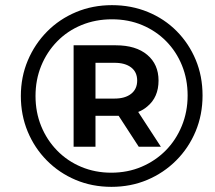

<svg xmlns="http://www.w3.org/2000/svg" viewBox="-20 -723 834 746"><path d="M413 3Q338 3 274 -24Q210 -51 162 -99.5Q114 -148 87.5 -212Q61 -276 61 -350Q61 -424 88 -488Q115 -552 163 -600.5Q211 -649 275.5 -676Q340 -703 415 -703Q490 -703 554.5 -676.5Q619 -650 666.5 -602Q714 -554 740.5 -490.5Q767 -427 767 -352Q767 -277 740 -212.5Q713 -148 664.5 -99.5Q616 -51 552 -24Q488 3 413 3ZM412 -52Q476 -52 530 -75Q584 -98 624 -138.5Q664 -179 686.5 -234Q709 -289 709 -352Q709 -415 687 -469Q665 -523 625.5 -563Q586 -603 532.5 -625.5Q479 -648 415 -648Q351 -648 296.5 -625.5Q242 -603 202 -562Q162 -521 140 -467Q118 -413 118 -350Q118 -287 140 -233Q162 -179 202 -138Q242 -97 296 -74.5Q350 -52 412 -52ZM519 -153 441 -273Q436 -273 430 -273H351V-153H266V-547H430Q508 -547 552 -510Q596 -473 596 -410Q596 -345 552 -309Q537 -296 517 -288L605 -153ZM351 -340H425Q466 -340 489.5 -358.5Q513 -377 513 -410Q513 -443 489.5 -461Q466 -479 425 -479H351Z"/></svg>

Font: Montserrat Thin SemiBold
Style: Italic
Weight: 600
Italic angle: -11.3°
Version: Version 9.000